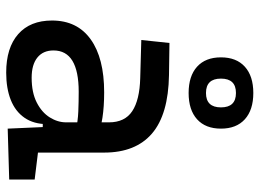

<svg xmlns="http://www.w3.org/2000/svg" viewBox="-130 -706 846 626"><g transform="rotate(90 293.0 -393.0)"><path d="M399.4 4.9 392.6 -148.4 378.9 -191.4V-325.2Q378.9 -377 342.5 -401.1Q306.2 -425.3 234.4 -427.2L110.4 -430.7L120.1 -522.5L224.6 -521Q353 -519 415.3 -465.6Q477.5 -412.1 477.5 -309.6V-93.8L565.4 -83V0ZM216.8 9.8Q135.7 9.8 91.3 -29.3Q46.9 -68.4 46.9 -139.6Q46.9 -221.7 108.2 -265.6Q169.4 -309.6 281.2 -309.6Q327.6 -309.6 364 -304Q400.4 -298.3 428.7 -287.1L407.2 -216.8Q374.5 -224.1 343.3 -225.3Q312 -226.6 279.3 -226.6Q144.5 -226.6 144.5 -144.5Q144.5 -110.4 167.7 -91.8Q190.9 -73.2 233.4 -73.2Q281.7 -73.2 314.2 -89.8Q346.7 -106.4 362.8 -132.3Q378.9 -158.2 378.9 -185.5V-242.2L409.2 -109.4H368.2L384.8 -125Q384.8 -80.1 364 -50Q343.3 -20 305.7 -5.1Q268.1 9.8 216.8 9.8ZM283.2 -585Q228 -585 197.5 -612.5Q167 -640.1 167 -690.4Q167 -740.7 197.5 -768.3Q228 -795.9 283.2 -795.9Q338.4 -795.9 368.9 -768.3Q399.4 -740.7 399.4 -690.4Q399.4 -640.1 368.9 -612.5Q338.4 -585 283.2 -585ZM283.2 -641.6Q330.1 -641.6 330.1 -690.4Q330.1 -739.3 283.2 -739.3Q236.3 -739.3 236.3 -690.4Q236.3 -641.6 283.2 -641.6Z"/></g></svg>

Font: Cascadia Mono PL
Style: Regular
Weight: 400
Monospace: yes
Designer: Aaron Bell
Foundry: Saja Typeworks
Version: Version 2102.003